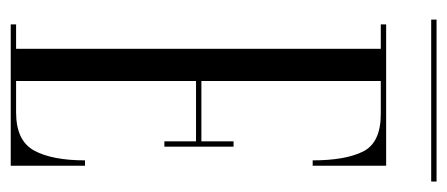

<svg xmlns="http://www.w3.org/2000/svg" viewBox="-258 -576 834 358"><g transform="rotate(90 159.0 -397.0)"><path d="M25.5 0V-10H71V-690H25.5V-700H289V-563H279Q279 -624 262.5 -657Q246 -690 192.5 -690H131V-355.5H243.5V-415.5H253.5V-286.5H243.5V-345.5H131V-10H189.5Q242.5 -10 260.8 -43.8Q279 -77.5 279 -138.5H289V0ZM16.5 -784V-794H318.5V-784Z"/></g></svg>

Font: Imbue 100pt Light
Style: Regular
Weight: 300
Designer: Tyler Finck
Foundry: Etcetera Type Company
Version: Version 1.102; ttfautohint (v1.8.3)